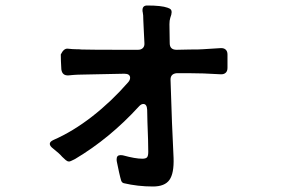

<svg xmlns="http://www.w3.org/2000/svg" viewBox="-20 -668 1040 698"><path d="M807 -470V-443V-421Q807 -409 800 -403Q793 -397 781 -398Q769 -399 720 -401Q682 -402 623 -402Q599 -400 600 -377Q605 -209 611 -94Q613 -38 596 -14Q579 10 536 10Q481 10 430 -2Q423 -4 420.5 -11.5Q418 -19 413 -41Q408 -66 405 -79Q404 -83 404 -89Q404 -104 418 -104Q424 -104 428 -103Q472 -91 497 -91Q510 -91 514.5 -96Q519 -101 519 -116Q519 -151 516 -224L515 -269Q514 -290 501 -290Q493 -290 485 -281Q379 -165 253 -90L249 -88Q235 -81 233 -81H230Q225 -81 219 -86Q213 -91 206 -98Q196 -110 173 -128Q161 -137 161 -145Q161 -153 174 -159Q245 -190 315 -244.5Q385 -299 446 -369Q453 -377 453 -385Q453 -400 432 -400L286 -397Q277 -397 263 -396.5Q249 -396 230 -394Q206 -392 203 -416Q201 -450 201 -470Q212 -493 227 -491Q245 -489 257 -489Q269 -489 277 -488Q313 -487 415 -487H482Q493 -487 499.5 -493.5Q506 -500 505 -512L503 -552Q501 -595 501 -595Q501 -615 499 -623Q498 -626 498 -631Q498 -648 515 -648Q567 -648 589 -640Q598 -637 601 -633.5Q604 -630 604 -624Q604 -616 599 -603Q596 -594 596 -580L597 -511Q597 -487 622 -487L670 -488Q708 -488 717 -489Q755 -491 781 -493Q793 -494 800 -488Q807 -482 807 -470Z"/></svg>

Font: Shippori Gochic B2 Bold
Style: Regular
Weight: 700
Designer: FONTDASU
Foundry: FONTDASU / Google Inc. / but / Adobe
Version: Version 1.130